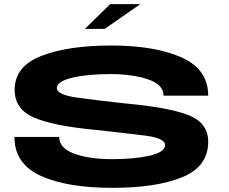

<svg xmlns="http://www.w3.org/2000/svg" viewBox="-20 -900 1100 924"><path d="M388.5 -761 510 -880H655L484 -761ZM522 4Q302.5 4 176 -53.8Q49.5 -111.5 49.5 -241H265Q265 -187 337.2 -160.5Q409.5 -134 519.5 -134Q628 -134 701.2 -151.2Q774.5 -168.5 774.5 -201.5Q774.5 -235.5 677.8 -247.5Q581 -259.5 439 -275Q237 -294 143.8 -334.2Q50.5 -374.5 50.5 -467Q50.5 -581 179.2 -631Q308 -681 514.5 -681Q725 -681 853.5 -623.8Q982 -566.5 982 -439.5H767Q767 -493.5 691.5 -518.5Q616 -543.5 511.5 -543.5Q400 -543.5 326.8 -525.8Q253.5 -508 253.5 -476Q253.5 -444 351.8 -430.2Q450 -416.5 585 -402Q800.5 -382 891.2 -344.2Q982 -306.5 982 -218Q982 -98 856.5 -47Q731 4 522 4Z"/></svg>

Font: Anybody UltraExpanded Regular
Style: Bold
Weight: 700
Width: 9
Designer: Tyler Finck
Foundry: Etcetera Type Company
Version: Version 1.010; ttfautohint (v1.8.3) -l 8 -r 50 -G 200 -x 14 